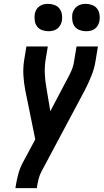

<svg xmlns="http://www.w3.org/2000/svg" viewBox="-20 -976 538 996"><path d="M60 0 61 -7Q66 -39 74 -70Q82 -101 97 -130L163 -253L111 -508Q104 -545 101.5 -583.5Q99 -622 105 -662L117 -735H228L216 -662Q211 -627 212.5 -592.5Q214 -558 220 -525L241 -399L322 -553Q337 -579 349 -606Q361 -633 365 -662L377 -735H488L476 -662Q470 -622 454.5 -583.5Q439 -545 420 -508L195 -86Q185 -67 180 -47Q175 -27 172 -7L171 0ZM426 -814Q409 -814 393 -820Q377 -826 367.5 -838.5Q358 -851 355.5 -868Q353 -885 355 -902Q357 -914 363.5 -925Q370 -936 380.5 -943.5Q391 -951 402.5 -953.5Q414 -956 425 -956Q442 -956 458 -950Q474 -944 483.5 -931.5Q493 -919 496 -902Q499 -885 496 -868Q494 -856 488 -845Q482 -834 472 -826.5Q462 -819 450 -816.5Q438 -814 426 -814ZM231 -814Q214 -814 198 -820Q182 -826 172.5 -838.5Q163 -851 160.5 -868Q158 -885 160 -902Q162 -914 168 -925Q174 -936 184.5 -943.5Q195 -951 206.5 -953.5Q218 -956 230 -956Q247 -956 263 -950Q279 -944 288.5 -931.5Q298 -919 301 -902Q304 -885 301 -868Q299 -856 292.5 -845Q286 -834 276 -826.5Q266 -819 254 -816.5Q242 -814 231 -814Z"/></svg>

Font: Iosevka QP
Style: Bold Italic
Weight: 700
Italic angle: -9°
Designer: Belleve Invis
Foundry: Belleve Invis
Version: Version 20.0.0; ttfautohint (v1.8.4)